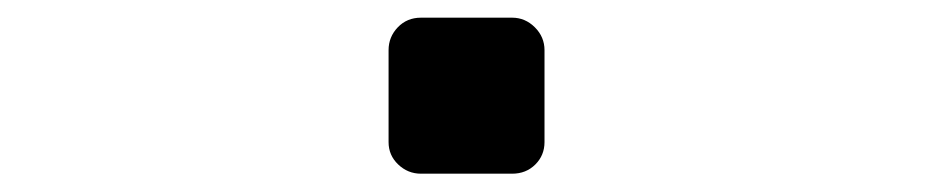

<svg xmlns="http://www.w3.org/2000/svg" viewBox="-20 -467 1040 214"><path d="M449.2 -273.4Q434.6 -273.4 423.8 -283.7Q413.1 -293.9 413.1 -308.6V-411.1Q413.1 -425.8 423.3 -436.5Q433.6 -447.3 449.2 -447.3H550.8Q565.4 -447.3 576.2 -436.5Q586.9 -425.8 586.9 -411.1V-308.6Q586.9 -293.9 576.7 -283.7Q566.4 -273.4 550.8 -273.4Z"/></svg>

Font: Rounded-L Mgen+ 1mn bold
Style: Bold
Weight: 700
Designer: [Source Han Sans]
Ryoko NISHIZUKA  (kana & ideographs); Paul D. Hunt (Latin, Greek & Cyrillic); Wenlong ZHANG  (bopomofo
Version: Version 1.059.20150602